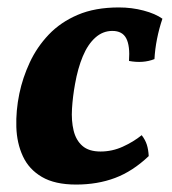

<svg xmlns="http://www.w3.org/2000/svg" viewBox="-20 -487 461 516"><path d="M184.5 9Q127.5 9 92.6 -11.5Q57.7 -31.9 41.5 -67.1Q25.2 -102.3 23.9 -145.8Q22.5 -189.3 32 -235.4Q40.9 -278.2 60.1 -319.4Q79.3 -360.6 110.9 -393.9Q142.6 -427.3 188.9 -447.1Q235.3 -467 299.5 -467Q334.3 -467 365.9 -458.6Q397.4 -450.3 416.5 -436.7Q407.5 -410.2 402 -382.4Q396.5 -354.7 395.1 -328.2Q364.6 -316.1 326.7 -323.2Q329.7 -363.8 319.3 -383.8Q308.9 -403.9 281.9 -403.9Q256.3 -403.9 236.2 -385.9Q216.1 -368 202.6 -335.8Q189.1 -303.5 181.6 -261Q175.5 -227.4 173.5 -194.9Q171.5 -162.4 177.8 -136.3Q184.1 -110.1 201.4 -95Q218.7 -79.8 250.2 -79.8Q281.3 -79.8 309.8 -92.7Q338.3 -105.6 360.8 -123.7Q370.3 -111.4 374.6 -98.2Q378.8 -84.9 379.7 -67.5Q336.5 -26.5 289.3 -8.8Q242.1 9 184.5 9Z"/></svg>

Font: Vollkorn
Style: Italic
Weight: 400
Italic angle: -11°
Designer: Friedrich Althausen
Foundry: Friedrich Althausen
Version: Version 5.001